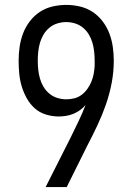

<svg xmlns="http://www.w3.org/2000/svg" viewBox="-20 -763 540 783"><path d="M252 0H166L268 -202Q284 -235 300 -268Q316 -301 329 -335Q319 -323 306.5 -314Q294 -305 279.5 -299Q265 -293 249.5 -290.5Q234 -288 219 -288Q193 -288 167 -296Q141 -304 121.5 -321.5Q102 -339 89 -362.5Q76 -386 68.5 -411Q61 -436 58.5 -462.5Q56 -489 56 -515Q56 -544 60 -572Q64 -600 74 -626.5Q84 -653 101.5 -676Q119 -699 142.5 -714.5Q166 -730 194 -736.5Q222 -743 250 -743Q278 -743 306 -736.5Q334 -730 357.5 -714.5Q381 -699 398.5 -676Q416 -653 426 -626.5Q436 -600 440 -572Q444 -544 444 -515Q444 -470 435.5 -425Q427 -380 412 -337Q397 -294 377.5 -252.5Q358 -211 337 -171ZM250 -358Q267 -358 283 -362Q299 -366 312.5 -376Q326 -386 336 -400Q346 -414 352.5 -429.5Q359 -445 362 -461.5Q365 -478 366 -494V-515Q366 -534 364 -552.5Q362 -571 357 -588.5Q352 -606 342.5 -622Q333 -638 318.5 -650Q304 -662 286 -667.5Q268 -673 250 -673Q232 -673 214 -667.5Q196 -662 181.5 -650Q167 -638 157.5 -622Q148 -606 143 -588.5Q138 -571 136 -552.5Q134 -534 134 -515Q134 -497 136 -478.5Q138 -460 143 -442.5Q148 -425 157.5 -409Q167 -393 181.5 -381Q196 -369 214 -363.5Q232 -358 250 -358Z"/></svg>

Font: Iosevka Custom
Style: Regular
Weight: 400
Monospace: yes
Designer: Belleve Invis
Foundry: Belleve Invis
Version: Version 32.5.0; ttfautohint (v1.8.4)